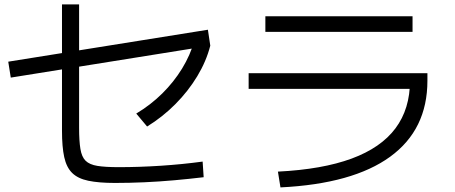

<svg xmlns="http://www.w3.org/2000/svg" viewBox="-20 -805 2040 861"><path d="M495.7 15.4Q422.7 15.4 375.8 5.5Q329 -4.3 303.5 -29.5Q278 -54.7 268 -100.5Q258 -146.3 258 -218.3V-785.3H334.7V-231.7Q334.7 -172.7 340.6 -137Q346.4 -101.4 364 -84Q381.7 -66.7 417.2 -61Q452.7 -55.4 512.3 -55.4Q604 -55.4 700.7 -61.7Q797.3 -68 888.7 -80.4L893.3 -10.3Q828.7 -2.6 761.3 3.4Q694 9.4 627 12.4Q560 15.4 495.7 15.4ZM28.3 -457 17 -528.4 912.3 -671.7 923 -600.3ZM591 -295.7Q656 -334.7 707.8 -386Q759.6 -437.3 796.5 -497.5Q833.3 -557.7 851.6 -622.3L923 -600.3Q905 -530 864.5 -463Q824 -396 766.7 -338.3Q709.4 -280.6 639.7 -237.6Z M1226.3 -35.4Q1425.6 -45.4 1557 -93.9Q1688.3 -142.4 1753.4 -229.5Q1818.6 -316.7 1818.6 -443.3L1855.3 -406.6H1095V-476.7H1896.7V-443.3Q1896.7 -223.6 1729.5 -102.1Q1562.3 19.4 1237.7 35.4ZM1170 -662V-732H1830V-662Z"/></svg>

Font: M PLUS 2 Thin
Style: Regular
Weight: 100
Designer: Coji Morishita
Foundry: UNDERFOREST DESIGN
Version: Version 1.001